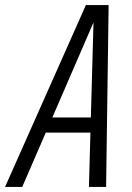

<svg xmlns="http://www.w3.org/2000/svg" viewBox="-55 -740 523 760"><path d="M-35 0 285 -720H345L33 0ZM297 0 317 -720H375L365 0ZM110 -275H344L331 -215H97Z"/></svg>

Font: Instrument Sans Condensed
Style: Italic
Weight: 400
Width: 3
Italic angle: -13°
Designer: Rodrigo Fuenzalida
Foundry: fragTYPE
Version: Version 1.000;gftools[0.9.28]